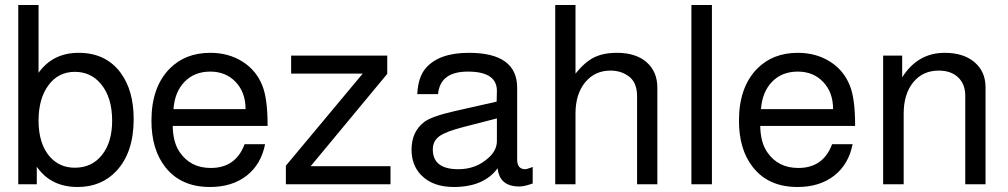

<svg xmlns="http://www.w3.org/2000/svg" viewBox="-20 -736 4025 767"><path d="M53 -716H134V-445Q191 -525 294 -525Q403 -525 462 -445Q514 -375 514 -260Q514 -127 445 -53Q385 11 290 11Q183 11 127 -70V0H53ZM279 -449Q213 -449 173.5 -395.5Q134 -342 134 -254Q134 -162 179 -110Q218 -66 279 -66Q347 -66 387.5 -117Q428 -168 428 -254Q428 -348 382 -402Q342 -449 279 -449Z M1049 -233H670Q671 -167 698 -128Q741 -65 822 -65Q922 -65 957 -160H1039Q1023 -79 965 -34Q907 11 819 11Q702 11 640 -69Q585 -139 585 -254Q585 -387 657 -461Q720 -525 820 -525Q893 -525 948.5 -490Q1004 -455 1028 -394Q1049 -342 1049 -236ZM961 -300Q961 -367 921.5 -408.5Q882 -450 820 -450Q757 -450 717.5 -409.5Q678 -369 673 -300Z M1527 -514V-441L1221 -72H1540V0H1122V-74L1429 -442H1143V-514Z M2108 -69V-3Q2074 9 2055 9Q1975 9 1968 -64Q1913 11 1793 11Q1710 11 1664 -35Q1624 -75 1624 -138Q1624 -210 1675 -249Q1704 -271 1796 -292L1964 -330L1965 -373Q1965 -450 1849 -450Q1738 -450 1730 -360H1647Q1650 -428 1681 -464Q1734 -525 1853 -525Q2046 -525 2046 -385V-98Q2046 -60 2079 -60Q2083 -60 2100 -66Q2106 -68 2108 -69ZM1965 -263 1833 -229Q1762 -211 1735.5 -192Q1709 -173 1709 -139Q1709 -60 1811 -60Q1883 -60 1933 -107Q1965 -136 1965 -173Z M2198 -716H2279V-442Q2316 -488 2353 -506.5Q2390 -525 2445 -525Q2520 -525 2563 -487.5Q2606 -450 2606 -385V0H2525V-352Q2525 -406 2492 -431Q2461 -454 2419 -454Q2356 -454 2317.5 -407Q2279 -360 2279 -282V0H2198Z M2824 -716V0H2742V-716Z M3396 -233H3017Q3018 -167 3045 -128Q3088 -65 3169 -65Q3269 -65 3304 -160H3386Q3370 -79 3312 -34Q3254 11 3166 11Q3049 11 2987 -69Q2932 -139 2932 -254Q2932 -387 3004 -461Q3067 -525 3167 -525Q3240 -525 3295.5 -490Q3351 -455 3375 -394Q3396 -342 3396 -236ZM3308 -300Q3308 -367 3268.5 -408.5Q3229 -450 3167 -450Q3104 -450 3064.5 -409.5Q3025 -369 3020 -300Z M3508 -514H3584V-427Q3646 -525 3754 -525Q3829 -525 3873 -487.5Q3917 -450 3917 -387V0H3836V-354Q3836 -400 3807.5 -427Q3779 -454 3730 -454Q3666 -454 3628 -407Q3590 -360 3590 -282V0H3508Z"/></svg>

Font: Almarai
Style: Regular
Weight: 400
Designer: Boutros International 2019
Foundry: Created by Boutros International 2019
Version: Version 1.10